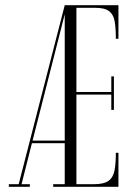

<svg xmlns="http://www.w3.org/2000/svg" viewBox="-20 -720 516 740"><path d="M14 0V-10H52L229.5 -700H436.5V-570.5H426.5Q426.5 -611 422 -637.5Q417.5 -664 400.5 -677Q383.5 -690 346 -690H274.5V-365.5H409V-425.5H419V-296.5H409V-355.5H274.5V-10H341Q380.5 -10 398.5 -23.2Q416.5 -36.5 421.5 -63.5Q426.5 -90.5 426.5 -131H436.5V0H185V-10H229.5V-168H103L63 -10H95V0ZM105.5 -178H229.5V-665Z"/></svg>

Font: Imbue 100pt ExtraLight
Style: Regular
Weight: 200
Designer: Tyler Finck
Foundry: Etcetera Type Company
Version: Version 1.102; ttfautohint (v1.8.3)